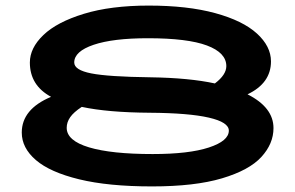

<svg xmlns="http://www.w3.org/2000/svg" viewBox="-20 -655 1057 688"><path d="M960 -196Q960 -140 916.5 -92.5Q873 -45 775.5 -16Q678 13 525 13Q368 13 263.5 -12.5Q159 -38 108.5 -81.5Q58 -125 58 -180Q58 -264 163 -308Q87 -349 87 -431Q87 -483 135.5 -529.5Q184 -576 280.5 -605.5Q377 -635 513 -635Q652 -635 751 -608Q850 -581 900.5 -535Q951 -489 951 -435Q951 -357 867 -317Q960 -270 960 -196ZM246 -431Q246 -404 307 -392Q368 -380 519 -378Q658 -376 750 -356Q791 -387 791 -418Q791 -466 721.5 -492Q652 -518 510 -518Q385 -518 315.5 -494.5Q246 -471 246 -431ZM800 -187Q800 -217 728.5 -233.5Q657 -250 517 -251Q366 -252 273 -272Q244 -253 231.5 -235Q219 -217 219 -197Q219 -151 299 -127Q379 -103 527 -103Q657 -103 728.5 -126.5Q800 -150 800 -187Z"/></svg>

Font: BioRhyme Expanded ExtraBold
Style: Regular
Weight: 800
Width: 7
Designer: Aoife Mooney
Foundry: Aoife Mooney Type
Version: Version 1.000